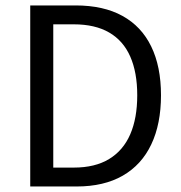

<svg xmlns="http://www.w3.org/2000/svg" viewBox="-20 -676 655 696"><path d="M89.6 0V-656.3H254.1Q354.9 -656.3 423.8 -618.4Q492.7 -580.5 528.1 -507.7Q563.6 -434.9 563.6 -330.8Q563.6 -226.6 528.4 -152.6Q493.3 -78.5 425 -39.2Q356.7 0 257.8 0ZM173.1 -68.5H247.7Q324.5 -68.5 375.6 -99.6Q426.8 -130.7 452.1 -189.1Q477.5 -247.5 477.5 -330.8Q477.5 -413.5 452.1 -471.1Q426.8 -528.6 375.6 -558.2Q324.5 -587.8 247.7 -587.8H173.1Z"/></svg>

Font: Source Sans 3
Style: Regular
Weight: 200
Designer: Paul D. Hunt
Foundry: Adobe
Version: Version 3.046;hotconv 1.0.118;makeotfexe 2.5.65603